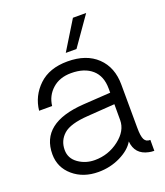

<svg xmlns="http://www.w3.org/2000/svg" viewBox="-139 -844 810 942"><g transform="rotate(-20 266.5 -373.0)"><path d="M422 -750 317 -600H261L353 -750ZM465 -135Q465 -91 474 -73.5Q483 -56 505 -57V0Q490 0 477 -3Q409 -17 403 -86Q381 -48 328 -22Q275 4 213 4Q134 4 81.5 -41Q29 -86 29 -155Q29 -318 256 -333L399 -342V-363Q399 -429 359.5 -463.5Q320 -498 251 -498Q191 -498 153 -464Q115 -430 109 -378H41Q49 -453 104 -505.5Q159 -558 254 -558Q352 -558 408 -504.5Q464 -451 464 -360ZM399 -199V-282L256 -272Q164 -266 128.5 -234.5Q93 -203 93 -154Q93 -110 130.5 -83.5Q168 -57 216 -57Q287 -57 343 -100Q399 -143 399 -199Z"/></g></svg>

Font: Oakes Grotesk Light
Style: Regular
Weight: 300
Designer: Samuel Oakes
Foundry: Samuel Oakes
Version: Version 1.000;PS 001.000;hotconv 1.0.88;makeotf.lib2.5.64775